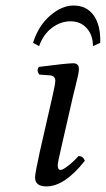

<svg xmlns="http://www.w3.org/2000/svg" viewBox="-20 -665 383 695"><path d="M245.1 -320.3 200.2 -124Q189 -76.2 189 -66.9Q189 -49.8 199.2 -49.8Q207 -49.8 226.1 -64.5Q245.1 -79.1 264.2 -100.1Q281.2 -100.1 287.1 -83Q213.9 9.8 147.9 9.8Q106.9 9.8 106.9 -22.9Q106.9 -37.1 124 -115.2L170.9 -320.8Q179.7 -358.9 180.2 -372.1Q180.2 -390.1 162.1 -392.1L122.1 -395Q110.8 -411.1 121.1 -422.9Q223.1 -436 245.1 -436Q265.6 -436 265.6 -415Q265.6 -407.2 262.9 -394Q260.3 -380.9 253.9 -355.7Q247.6 -330.6 245.1 -320.3ZM316.4 -498Q316.4 -538.1 293.9 -563Q271.5 -587.9 235.4 -587.9Q199.2 -587.9 167.7 -564Q136.2 -540 121.6 -498L99.6 -509.8Q118.7 -571.3 161.1 -608.2Q203.6 -645 246.1 -645Q293.5 -645 319.1 -609.4Q344.7 -573.7 342.8 -509.8Z"/></svg>

Font: Linux Libertine
Style: Italic
Weight: 400
Italic angle: -12°
Designer: Philipp H. Poll
Foundry: Philipp H. Poll
Version: Version 5.1.6 ; ttfautohint (v0.9)